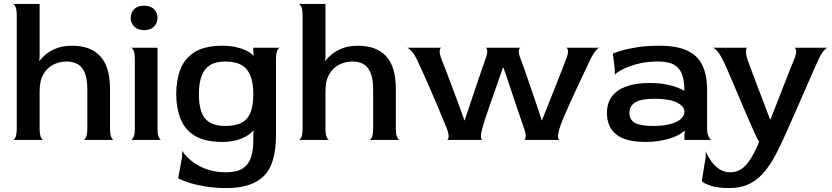

<svg xmlns="http://www.w3.org/2000/svg" viewBox="-20 -710 4219 974"><path d="M45 0Q52 0 58.5 -14Q65 -28 65 -60V-630Q65 -662 58.5 -675.5Q52 -689 45 -690H181V-417L179 -404L181 -402Q192 -417 213 -434.5Q234 -452 267 -465Q300 -478 346 -478Q439 -478 488.5 -425Q538 -372 538 -259V-60Q538 -28 544.5 -14Q551 0 558 0H403Q410 0 416.5 -14Q423 -28 423 -60V-256Q423 -311 409.5 -342Q396 -373 372.5 -385.5Q349 -398 318 -398Q284 -398 252.5 -383Q221 -368 201 -335Q181 -302 181 -247V-60Q181 -28 187.5 -14Q194 0 201 0Z M643 0Q650 0 657 -14Q664 -28 664 -60V-408Q664 -440 657.5 -453.5Q651 -467 644 -468H779V-60Q779 -28 785.5 -14Q792 0 799 0ZM711 -557Q679 -557 661 -575Q643 -593 643 -619Q643 -646 660.5 -663.5Q678 -681 711 -681Q744 -681 761.5 -663.5Q779 -646 779 -619Q779 -593 761 -575Q743 -557 711 -557Z M1129 244Q1071 244 1022.5 236Q974 228 938.5 216.5Q903 205 884 194L904 84V55Q918 78 948 103.5Q978 129 1023 146.5Q1068 164 1125 164Q1182 164 1212 144Q1242 124 1253.5 87.5Q1265 51 1265 2V-28L1267 -46L1265 -48Q1252 -32 1228.5 -18.5Q1205 -5 1174.5 2.5Q1144 10 1109 10Q1018 10 967 -22Q916 -54 895 -109Q874 -164 874 -233Q874 -303 895 -358Q916 -413 967 -445.5Q1018 -478 1109 -478Q1145 -478 1174.5 -471.5Q1204 -465 1227 -454.5Q1250 -444 1265 -428L1267 -429L1265 -448V-468H1400Q1393 -467 1386.5 -453Q1380 -439 1380 -406V-23Q1380 122 1318.5 183Q1257 244 1129 244ZM1122 -71Q1175 -71 1206.5 -88Q1238 -105 1251.5 -141Q1265 -177 1265 -233Q1265 -288 1251 -324.5Q1237 -361 1206 -379.5Q1175 -398 1122 -398Q1074 -398 1044.5 -379Q1015 -360 1002 -323Q989 -286 989 -232Q989 -179 1001.5 -143Q1014 -107 1044 -89Q1074 -71 1122 -71Z M1495 0Q1502 0 1508.5 -14Q1515 -28 1515 -60V-630Q1515 -662 1508.5 -675.5Q1502 -689 1495 -690H1631V-417L1629 -404L1631 -402Q1642 -417 1663 -434.5Q1684 -452 1717 -465Q1750 -478 1796 -478Q1889 -478 1938.5 -425Q1988 -372 1988 -259V-60Q1988 -28 1994.5 -14Q2001 0 2008 0H1853Q1860 0 1866.5 -14Q1873 -28 1873 -60V-256Q1873 -311 1859.5 -342Q1846 -373 1822.5 -385.5Q1799 -398 1768 -398Q1734 -398 1702.5 -383Q1671 -368 1651 -335Q1631 -302 1631 -247V-60Q1631 -28 1637.5 -14Q1644 0 1651 0Z M2246 0Q2253 0 2255.5 -13.5Q2258 -27 2246 -60Q2241 -73 2227 -106Q2213 -139 2195 -182.5Q2177 -226 2157.5 -270Q2138 -314 2121.5 -351Q2105 -388 2096 -406Q2080 -439 2066 -453Q2052 -467 2045 -468H2221Q2213 -468 2210.5 -454Q2208 -440 2221 -406Q2228 -389 2241.5 -354Q2255 -319 2271.5 -275Q2288 -231 2305 -185Q2322 -139 2336 -99H2337Q2351 -140 2366.5 -186.5Q2382 -233 2397 -277.5Q2412 -322 2424 -357Q2436 -392 2442 -408Q2454 -441 2451.5 -454.5Q2449 -468 2442 -468H2623Q2615 -468 2612 -454Q2609 -440 2623 -406Q2630 -389 2642 -354Q2654 -319 2669 -275Q2684 -231 2700 -185Q2716 -139 2728 -99H2729Q2746 -140 2764 -186.5Q2782 -233 2800 -277.5Q2818 -322 2831.5 -357Q2845 -392 2851 -408Q2864 -440 2861 -454Q2858 -468 2851 -468H3022Q3016 -468 3003.5 -454.5Q2991 -441 2975 -409Q2967 -392 2950.5 -357Q2934 -322 2913.5 -278.5Q2893 -235 2873.5 -192Q2854 -149 2839 -113.5Q2824 -78 2819 -60Q2809 -27 2811 -13.5Q2813 0 2819 0H2638Q2644 0 2646.5 -13.5Q2649 -27 2638 -60Q2635 -69 2624 -101Q2613 -133 2597.5 -178.5Q2582 -224 2566 -273Q2550 -322 2534 -366H2531Q2517 -324 2500 -276.5Q2483 -229 2467.5 -184.5Q2452 -140 2441 -106.5Q2430 -73 2427 -60Q2418 -27 2420 -13.5Q2422 0 2427 0Z M3256 10Q3153 10 3106 -28Q3059 -66 3059 -137Q3059 -187 3084 -220.5Q3109 -254 3157 -271.5Q3205 -289 3274 -289Q3324 -289 3360.5 -281.5Q3397 -274 3420 -264.5Q3443 -255 3452 -249Q3452 -302 3439 -335Q3426 -368 3397 -383Q3368 -398 3317 -398Q3258 -398 3211 -385Q3164 -372 3135.5 -356.5Q3107 -341 3099 -332V-356L3089 -438Q3097 -442 3127 -451.5Q3157 -461 3207 -469.5Q3257 -478 3325 -478Q3414 -478 3467 -453Q3520 -428 3543.5 -378Q3567 -328 3567 -253V-60Q3567 -32 3573.5 -19.5Q3580 -7 3587 0H3452V-27L3454 -46L3452 -47Q3439 -34 3419 -24Q3399 -14 3374.5 -6.5Q3350 1 3320 5.5Q3290 10 3256 10ZM3294 -71Q3344 -71 3379.5 -80.5Q3415 -90 3433.5 -106Q3452 -122 3452 -144Q3452 -171 3414 -190Q3376 -209 3301 -209Q3231 -209 3202 -190.5Q3173 -172 3173 -137Q3173 -101 3202.5 -86Q3232 -71 3294 -71Z M3680 244Q3620 244 3585 232Q3550 220 3540 209L3560 87V57Q3569 80 3586 105Q3603 130 3628 147Q3653 164 3683 164Q3712 164 3733.5 152Q3755 140 3772.5 117.5Q3790 95 3806 64Q3826 24 3831 9Q3825 1 3811.5 -28Q3798 -57 3780 -98.5Q3762 -140 3742 -187Q3722 -234 3703.5 -278Q3685 -322 3670 -356Q3655 -390 3647 -405Q3631 -438 3617 -452.5Q3603 -467 3596 -468H3773Q3766 -468 3764 -453.5Q3762 -439 3773 -405Q3780 -386 3793 -351Q3806 -316 3822.5 -272.5Q3839 -229 3856 -184.5Q3873 -140 3887 -103H3888Q3904 -142 3921.5 -188Q3939 -234 3956.5 -278Q3974 -322 3987.5 -356.5Q4001 -391 4008 -407Q4021 -440 4018.5 -453.5Q4016 -467 4008 -468H4179Q4172 -467 4159.5 -453.5Q4147 -440 4132 -408Q4124 -391 4106 -350Q4088 -309 4065 -256Q4042 -203 4017 -146.5Q3992 -90 3970 -40.5Q3948 9 3932 41Q3900 108 3865 153Q3830 198 3785 221Q3740 244 3680 244Z"/></svg>

Font: Red Rose Medium
Style: Regular
Weight: 500
Designer: Jaikishan Patel
Version: Version 2.000